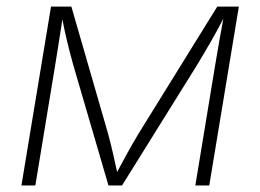

<svg xmlns="http://www.w3.org/2000/svg" viewBox="-20 -566 794 586"><path d="M45.4 0 135.7 -545.9H197.8L310.1 -157.2Q318.8 -124.5 325.2 -96.4Q331.5 -68.4 337.4 -41Q352.1 -68.4 367.4 -96.4Q382.8 -124.5 402.3 -157.2L643.1 -545.9H709L618.7 0H576.2L636.7 -367.2Q642.6 -402.8 648.9 -438.7Q655.3 -474.6 661.6 -508.8Q642.6 -472.2 623.8 -439.5Q605 -406.7 581.5 -367.7L352.5 0H311L203.6 -367.7Q192.9 -406.2 185.1 -438.7Q177.2 -471.2 170.4 -506.8Q165 -473.1 159.7 -437.7Q154.3 -402.3 148.4 -367.2L87.9 0Z"/></svg>

Font: Inter Extra Light
Style: Italic
Weight: 200
Italic angle: -9.39999°
Designer: Rasmus Andersson
Foundry: rsms
Version: Version 4.000;git-3c8e0fc